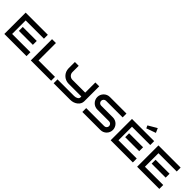

<svg xmlns="http://www.w3.org/2000/svg" viewBox="304 -2140 3514 3514"><g transform="rotate(45 2061.0 -383.5)"><path d="M646 -101H173V-451H646V-552H72V0H646ZM582 -329H220V-228H582Z M1283 -100H857V-550H757V0H1283Z M1978 -550H1878V-287H1547C1492 -287 1447 -331 1447 -387V-550H1348V-387C1348 -277 1437 -187 1547 -187H1878V-162C1878 -127 1833 -100 1778 -100H1348V0H1778C1888 0 1978 -72 1978 -162Z M2720 -162C2720 -251 2648 -325 2558 -325H2252C2218 -325 2190 -353 2190 -388C2190 -422 2218 -451 2252 -451H2683V-550H2252C2164 -550 2091 -476 2091 -388C2091 -298 2164 -225 2252 -225H2558C2593 -225 2621 -197 2621 -162C2621 -127 2593 -100 2558 -100H2091V0H2558C2648 0 2720 -72 2720 -162Z M3398 -101H2925V-451H3398V-552H2824V0H3398ZM3334 -329H2972V-228H3334ZM3276 -767 3107 -668 3131 -615 3314 -681Z M4083 -101H3610V-451H4083V-552H3509V0H4083ZM4019 -329H3657V-228H4019Z"/></g></svg>

Font: Bruno Ace SC
Style: Regular
Weight: 400
Designer: Astigmatic (AOETI)
Foundry: Astigmatic (AOETI)
Version: Version 1.000